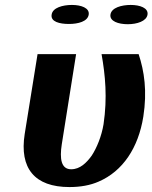

<svg xmlns="http://www.w3.org/2000/svg" viewBox="-20 -747 617 777"><path d="M80 -205C58 -66 120 10 261 10C305 10 345 3 379 -12C477 -54 540 -149 560 -275C576 -378 564 -459 541 -528H391C406 -443 415 -352 399 -244C391 -196 372 -149 351 -117C330 -88 304 -62 268 -62C227 -62 221 -105 230 -163L288 -528H132ZM189 -688C184 -659 221 -650 259 -650C296 -650 335 -660 339 -688C343 -715 308 -727 271 -727C234 -727 193 -716 189 -688ZM427 -688C423 -661 459 -649 497 -649C534 -649 573 -661 577 -688C581 -715 546 -727 509 -727C472 -727 431 -716 427 -688Z"/></svg>

Font: Aerodynamic
Style: BdObl
Weight: 500
Designer: Google
Version: Version 2.000980; 2014